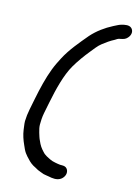

<svg xmlns="http://www.w3.org/2000/svg" viewBox="-157 -822 904 1266"><g transform="rotate(15 295.0 -189.0)"><path d="M371.4 263.5H359.4C359 263.5 358.3 263.5 357.9 263.4L342.3 261.4C338.3 260.9 334.9 260 326.2 258.5C324.2 258.4 319.4 257.6 315.2 256C308.8 254.5 298.4 252.4 291 248.3C271.2 238.4 247.2 229.1 230.7 209.1C212.6 189.9 201 173.4 189.5 146C180.7 129.1 177.1 113.2 171 94.7C165.9 77.7 161.3 57.3 161.3 42.5C161.3 20.6 162.2 -8.6 168.1 -38L183.3 -114C202.5 -210.3 228.4 -314.2 268.9 -383.5C294.2 -426.9 326.2 -471.1 357 -508.6C374 -529 394.6 -558.2 417.5 -575.3C440.9 -593.4 464.8 -611.2 493.6 -625.8C500.6 -629.9 513.1 -640.7 529.5 -641.5C551.2 -646.2 561.5 -649.3 574.2 -663.3C596.3 -687.3 594.2 -716.2 576.6 -730.8C560.4 -744.3 535 -740.7 506.5 -732.1C490.6 -727.3 481.8 -720.7 460.8 -711C408.8 -684.2 361.8 -650.2 322.4 -606.1C274 -548.2 218.4 -483.6 182.6 -414.2C167.8 -385.4 156.7 -364.3 142.9 -328.7C118.6 -265.6 100.1 -188.4 85.1 -113L70.1 -38C64.3 -8.9 61 18.3 60.4 44.6C60.8 70.2 64.4 78.1 66.5 102.3C70.9 135.2 82.7 169.9 95.9 198.2C104.3 217.2 110.6 233 120.7 247.4L135.5 265.9C153.3 285.4 167.2 301.4 190 315C199.9 321 215 327 227 334.9C238.1 340.5 253.5 344.6 269.5 351C280.8 353.7 295 355.2 308.8 357.7L325 360.7C355.7 365.2 379.3 359.7 395.8 344.3C419.5 322.2 420.3 291.1 404.3 274.5C396.2 266 386.2 263.5 371.4 263.5Z"/></g></svg>

Font: Smoothie
Style: LightIt
Weight: 400
Foundry: Cannot Into Space Fonts
Version: Version 0.8